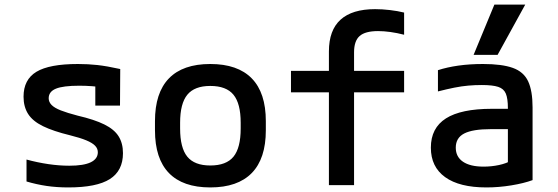

<svg xmlns="http://www.w3.org/2000/svg" viewBox="-20 -810 2440 840"><path d="M279 10Q228 10 184 3.5Q140 -3 96 -16V-112Q144 -99 191.5 -92Q239 -85 283 -85Q346 -85 377 -100Q408 -115 408 -144Q408 -160 396 -172.5Q384 -185 357.5 -196Q331 -207 287 -218Q213 -236 168 -258Q123 -280 103 -311.5Q83 -343 83 -387Q83 -462 139.5 -496Q196 -530 321 -530Q365 -530 406 -525.5Q447 -521 506 -508L505 -348H397V-487L446 -426Q409 -431 381.5 -433Q354 -435 327 -435Q256 -435 224.5 -422Q193 -409 193 -380Q193 -364 205.5 -351Q218 -338 246 -327Q274 -316 320 -304Q393 -287 436.5 -265.5Q480 -244 499 -213.5Q518 -183 518 -140Q518 -63 460.5 -26.5Q403 10 279 10Z M900 10Q780 10 719 -53Q658 -116 658 -240V-280Q658 -404 719 -467Q780 -530 900 -530Q1020 -530 1081.5 -467Q1143 -404 1143 -280V-240Q1143 -116 1081.5 -53Q1020 10 900 10ZM900 -86Q970 -86 1001.5 -124.5Q1033 -163 1033 -248V-273Q1033 -357 1001.5 -395.5Q970 -434 900 -434Q831 -434 799.5 -395.5Q768 -357 768 -273V-248Q768 -163 799.5 -124.5Q831 -86 900 -86Z M1419 0V-406H1253V-500H1419V-585Q1419 -678 1470 -724Q1521 -770 1621 -770Q1652 -770 1686 -766Q1720 -762 1748 -755V-658Q1717 -666 1688 -670Q1659 -674 1634 -674Q1578 -674 1553.5 -652.5Q1529 -631 1529 -581V-500H1748V-406H1529V0Z M2108 10Q1990 10 1927.5 -35Q1865 -80 1865 -164Q1865 -250 1931 -292Q1997 -334 2132 -334H2249V-245H2127Q2048 -245 2011 -226Q1974 -207 1974 -164Q1974 -124 2005.5 -102.5Q2037 -81 2096 -81Q2130 -81 2163 -88Q2196 -95 2219 -109L2202 -51V-337Q2202 -379 2193 -400.5Q2184 -422 2159.5 -430Q2135 -438 2088 -438Q2058 -438 2029 -435.5Q2000 -433 1967.5 -426.5Q1935 -420 1896 -410V-503Q1936 -516 1985.5 -523Q2035 -530 2093 -530Q2176 -530 2223.5 -513Q2271 -496 2290.5 -454.5Q2310 -413 2310 -340V-22Q2272 -8 2217 1Q2162 10 2108 10ZM2157 -570H2052L2143 -790H2278Z"/></svg>

Font: M PLUS Code Latin Expanded Medium
Style: Regular
Weight: 500
Width: 7
Designer: Coji Morishita
Foundry: UNDERFOREST DESIGN
Version: Version 1.002; ttfautohint (v1.8.3)